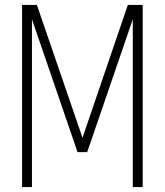

<svg xmlns="http://www.w3.org/2000/svg" viewBox="-20 -755 665 775"><path d="M69 0V-735H129L313 -199L496 -735H556V0H516V-677L332 -141H293L109 -677V0Z"/></svg>

Font: Zed Sans Extralight
Style: Regular
Weight: 200
Designer: Belleve Invis
Foundry: Belleve Invis
Version: Version 1.0.0; ttfautohint (v1.8.4)